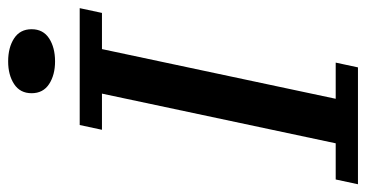

<svg xmlns="http://www.w3.org/2000/svg" viewBox="-240 -682 920 483"><g transform="rotate(-90 220.5 -440.0)"><path d="M293 0 305 -56H214L339 -644H430L442 -700H148L136 -644H227L102 -56H11L-1 0ZM228 -821C228 -801.7 235.7 -787 251 -777C266.3 -767 285.3 -762 308 -762C331.3 -762 350.7 -767 366 -777C381.3 -787 389 -801.7 389 -821C389 -840.3 381.3 -855 366 -865C350.7 -875 331.3 -880 308 -880C285.3 -880 266.3 -875 251 -865C235.7 -855 228 -840.3 228 -821Z"/></g></svg>

Font: PT Serif Caption
Style: Italic
Weight: 400
Italic angle: -12°
Designer: A.Korolkova, O.Umpeleva, V.Yefimov
Foundry: ParaType Ltd
Version: Version 1.000W OFL